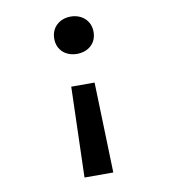

<svg xmlns="http://www.w3.org/2000/svg" viewBox="-83 -611 786 887"><g transform="rotate(-10 310.0 -168.0)"><path d="M254.5 -221 242 203H377L364 -221ZM307.5 -540.5C257 -540.5 215.5 -507 215.5 -452.5C215.5 -397.5 257 -365.5 307.5 -365.5C358.5 -365.5 400 -397.5 400 -452.5C400 -507 358.5 -540.5 307.5 -540.5Z"/></g></svg>

Font: Monaspace Neon SemiBold
Style: Regular
Weight: 600
Designer: Riley Cran & the Lettermatic Team
Foundry: Lettermatic
Version: Version 1.200 (Monaspace Neon)